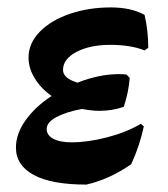

<svg xmlns="http://www.w3.org/2000/svg" viewBox="-20 -488 453 518"><path d="M150 -299Q150 -277 189 -265Q248 -288 300 -288Q314 -288 321 -287L330 -278Q327 -239 314 -200Q284 -189 248 -189Q228 -189 201 -194Q158 -186 132 -172Q106 -158 106 -140Q106 -123 124 -113.5Q142 -104 173 -104Q217 -104 269 -117.5Q321 -131 360 -154L368 -147Q357 -95 334 -45Q275 -4 213 10Q119 10 71 -16Q23 -42 23 -90Q23 -127 49 -163.5Q75 -200 119 -229Q90 -250 73.5 -277Q57 -304 57 -333Q57 -371 87 -402Q117 -433 168 -450.5Q219 -468 279 -468Q333 -468 370 -448Q380 -405 380 -359L370 -352Q333 -367 277 -367Q223 -367 186.5 -348Q150 -329 150 -299Z"/></svg>

Font: Alegreya
Style: Bold Italic
Weight: 700
Italic angle: -7°
Designer: Juan Pablo del Peral
Foundry: Huerta Tipografica
Version: Version 2.007; ttfautohint (v1.6)